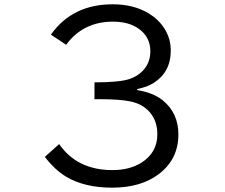

<svg xmlns="http://www.w3.org/2000/svg" viewBox="-20 -823 1040 886"><path d="M416 -442.9Q533.2 -442.9 579.1 -459Q614.3 -471.2 637.7 -495.1Q673.8 -532.2 673.8 -586.4Q673.8 -650.9 622.1 -689Q575.7 -723.1 501.5 -723.1Q363.3 -723.1 285.2 -616.2L214.8 -663.1Q314 -803.2 500 -803.2Q596.2 -803.2 665.5 -761.7Q711.4 -733.9 738.3 -691.9Q768.1 -645 768.1 -589.4Q768.1 -491.7 690.9 -441.4Q660.2 -421.4 612.8 -412.1V-407.2Q685.5 -396 730.5 -360.4Q803.2 -301.8 803.2 -202.6Q803.2 -88.9 713.9 -20.5Q631.3 43 497.1 43Q370.1 43 284.7 -7.8Q232.4 -39.6 187 -99.1L252.9 -158.2Q336.4 -38.1 498.5 -38.1Q577.6 -38.1 631.8 -71.8Q706.1 -118.2 706.1 -203.6Q706.1 -267.6 667.5 -309.1Q635.3 -343.8 581.5 -355Q531.2 -365.2 445.3 -365.2Q438 -365.2 416 -365.2Z"/></svg>

Font: BIZ UDGothic
Style: Regular
Weight: 400
Monospace: yes
Designer: TypeBank Co., Ltd.
Foundry: Morisawa Inc.
Version: Version 1.05